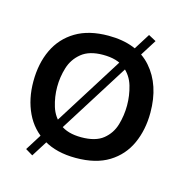

<svg xmlns="http://www.w3.org/2000/svg" viewBox="-80 -522 617 637"><g transform="rotate(15 229.0 -204.0)"><path d="M60 24 356 -447 382 -433 85 39ZM226 10Q160 10 115 -17Q70 -44 47.5 -91.5Q25 -139 25 -199Q25 -261 47.5 -308.5Q70 -356 115 -383Q160 -410 227 -410Q325 -410 376 -352Q427 -294 427 -199Q427 -140 405.5 -92.5Q384 -45 339.5 -17.5Q295 10 226 10ZM226 -61Q275 -61 301 -82Q327 -103 336.5 -135.5Q346 -168 346 -202Q346 -236 336.5 -268.5Q327 -301 301 -322.5Q275 -344 226 -344Q179 -344 152.5 -322.5Q126 -301 116 -268.5Q106 -236 106 -202Q106 -168 116 -135.5Q126 -103 152.5 -82Q179 -61 226 -61Z"/></g></svg>

Font: Darker Grotesque SemiBold
Style: Regular
Weight: 600
Designer: Gabriel Lam
Foundry: TypeRant
Version: Version 1.000;gftools[0.9.28]